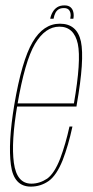

<svg xmlns="http://www.w3.org/2000/svg" viewBox="-20 -690 344 713"><path d="M94.5 3 96.5 -8Q42 -8 31.5 -85.5Q21 -162.5 44.5 -300.5Q72 -462.5 110 -527Q148 -591 200.5 -591Q255 -591 269 -527Q282 -464.5 254.5 -306H41L39 -294.5H264Q265 -299 265 -301.5Q294.5 -469.5 280.5 -536Q266 -602 202.5 -602Q141 -602 101 -533.5Q61 -465.5 33 -300.5Q9.5 -159 20.5 -77.5Q31 3 94.5 3ZM96.5 -8 94.5 3Q131 3 161 -18Q190 -39 212.5 -94.5Q234 -150 249 -220H238Q224 -156 203.5 -101Q182 -46 155 -26.5Q127 -8 96.5 -8ZM219.5 -670Q203.5 -670 193 -663.5Q182.5 -657 175.8 -645.5Q169 -634 166.5 -620.5H179Q181 -632.5 185.5 -641.5Q190 -650.5 197.5 -655.2Q205 -660 217.5 -660Q228 -660 233.8 -655.2Q239.5 -650.5 241.5 -641.8Q243.5 -633 241 -620.5H252.5Q255 -634 252.2 -645.5Q249.5 -657 241.5 -663.5Q233.5 -670 219.5 -670Z"/></svg>

Font: Anybody Thin Condensed
Style: Italic
Weight: 100
Width: 3
Italic angle: -10°
Version: Version 1.113;gftools[0.9.25]